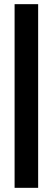

<svg xmlns="http://www.w3.org/2000/svg" viewBox="-20 -804 253 921"><path d="M163 97H50V-784H163Z"/></svg>

Font: Akshar Medium
Style: Regular
Weight: 500
Designer: Tall Chai
Foundry: Tall Chai
Version: Version 1.000